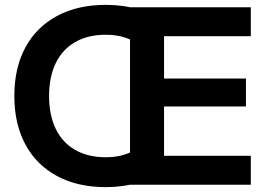

<svg xmlns="http://www.w3.org/2000/svg" viewBox="-20 -760 1114 790"><path d="M415 10Q300 10 215 -35.5Q130 -81 84.5 -165.5Q39 -250 39 -365Q39 -481 84.5 -565Q130 -649 215 -694.5Q300 -740 415 -740Q487 -740 547 -722Q607 -704 653 -669L557 -572Q530 -594 494.5 -605.5Q459 -617 415 -617Q342 -617 289.5 -587Q237 -557 209.5 -500.5Q182 -444 182 -365Q182 -286 209.5 -229.5Q237 -173 289.5 -143Q342 -113 415 -113Q459 -113 494.5 -124.5Q530 -136 557 -158L653 -61Q607 -27 547 -8.5Q487 10 415 10ZM515 0V-730H1012V-611H655V-437H992V-322H655V-119H1012V0Z"/></svg>

Font: M PLUS 1 Thin
Style: Bold
Weight: 700
Version: Version 1.001